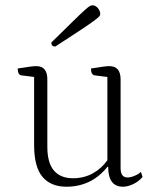

<svg xmlns="http://www.w3.org/2000/svg" viewBox="-20 -694 591 726"><path d="M231 12Q172 12 140.5 -25.5Q109 -63 109 -145V-403L61 -409Q47 -411 47 -435Q79 -440 93.5 -442Q108 -444 117 -444Q159 -444 159 -394V-139Q159 -78 184 -49Q209 -20 256 -20Q297 -20 330 -38Q363 -56 386 -88V-403L338 -409Q324 -411 324 -435Q355 -440 370 -442Q385 -444 393 -444Q436 -444 436 -394V-58Q436 -23 462 -23Q474 -23 488.5 -29Q503 -35 513 -44L519 -25Q505 -8 484 2Q463 12 445 12Q389 12 389 -63H386Q326 12 231 12ZM189 -518Q174 -518 174 -533Q226 -584 255.5 -613Q285 -642 299.5 -655Q314 -668 319.5 -671Q325 -674 330 -674Q341 -674 350 -663.5Q359 -653 359 -641Q359 -636 355 -631.5Q351 -627 335.5 -615.5Q320 -604 285.5 -581Q251 -558 189 -518Z"/></svg>

Font: Petrona ExtraLight
Style: Regular
Weight: 200
Designer: Ringo R. Seeber
Foundry: Ringo R. Seeber
Version: Version 2.001; ttfautohint (v1.8.3)